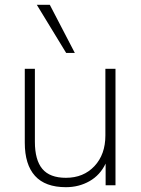

<svg xmlns="http://www.w3.org/2000/svg" viewBox="-20 -770 585 798"><path d="M254 8Q168 8 125.5 -39Q83 -86 83 -177V-484H125V-181Q125 -105 156 -68Q187 -31 254 -31Q327 -31 372.5 -79.5Q418 -128 418 -207V-484H460V0H419V-90Q396 -42 352 -17Q308 8 254 8ZM255 -550 133 -750H187L291 -550Z"/></svg>

Font: Nunito Sans ExtraLight
Style: Regular
Weight: 200
Designer: Vernon Adams
Foundry: Vernon Adams
Version: Version 3.006; ttfautohint (v1.8.3)